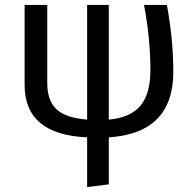

<svg xmlns="http://www.w3.org/2000/svg" viewBox="-20 -547 794 780"><path d="M684 -255Q684 -6 422 11V202L334 213V11Q80 0 80 -202V-527H172V-209Q172 -139 209 -103.5Q246 -68 334 -61V-527H422V-61Q510 -69 550.5 -117.5Q591 -166 591 -262Q591 -392 565 -527H658Q684 -386 684 -255Z"/></svg>

Font: Fira Sans
Style: Regular
Weight: 400
Designer: Carrois Corporate & Edenspiekermann AG
Foundry: Carrois Corporate GbR & Edenspiekermann AG
Version: Version 4.106;PS 004.106;hotconv 1.0.70;makeotf.lib2.5.58329